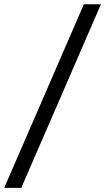

<svg xmlns="http://www.w3.org/2000/svg" viewBox="-60 -782 499 911"><path d="M418.9 -761.7 41 109.4H-40L337.9 -761.7Z"/></svg>

Font: Adwaita Sans
Style: Italic
Weight: 400
Italic angle: -9.39999°
Designer: Rasmus Andersson
Foundry: rsms
Version: Version 4.001;git-9221beed3